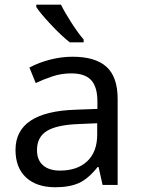

<svg xmlns="http://www.w3.org/2000/svg" viewBox="-20 -786 601 816"><path d="M416 0 398.9 -76.2H395Q355 -25.9 315.2 -8.1Q275.4 9.8 214.8 9.8Q135.7 9.8 90.8 -31.7Q45.9 -73.2 45.9 -148.9Q45.9 -312 303.2 -319.8L394 -323.2V-355Q394 -416 367.7 -445.1Q341.3 -474.1 283.2 -474.1Q240.7 -474.1 202.9 -461.4Q165 -448.7 131.8 -433.1L105 -499Q145.5 -520.5 193.4 -532.7Q241.2 -544.9 288.1 -544.9Q385.3 -544.9 432.6 -502Q480 -459 480 -365.2V0ZM234.9 -61Q308.6 -61 350.8 -100.8Q393.1 -140.6 393.1 -213.9V-262.2L314 -258.8Q221.7 -255.4 179.4 -229.5Q137.2 -203.6 137.2 -147.9Q137.2 -106 162.8 -83.5Q188.5 -61 234.9 -61ZM335.4 -606H276.4Q239.7 -635.3 196 -681.9Q152.3 -728.5 134.3 -755.9V-766.1H239.3Q254.9 -733.9 283.7 -689.2Q312.5 -644.5 335.4 -618.2Z"/></svg>

Font: Noto Sans Southeast Asian
Style: Regular
Weight: 400
Designer: Monotype Design Team
Foundry: Monotype Imaging Inc.
Version: Version 1.06 uh; ttfautohint (v1.4.1)